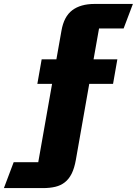

<svg xmlns="http://www.w3.org/2000/svg" viewBox="-20 -750 701 984"><path d="M0 214 50.1 81.2H176.1Q176.1 81.2 176.1 81.2Q176.1 81.2 176.1 81.2L246.9 -320.2H171.4L193.5 -445.8H269L295 -592.7Q307.5 -665.2 350.3 -697.5Q393 -729.8 464.8 -729.8H661.1L613.6 -604.2H487.6Q487.6 -604.2 487.6 -604.2Q487.6 -604.2 487.6 -604.2L459.5 -445.8H581.4L559.4 -320.2H437.4L368.7 69.7Q361.1 112.1 347.3 139.9Q333.4 167.7 312.5 184.1Q291.7 200.6 263.6 207.3Q235.5 214 199.3 214Z"/></svg>

Font: Science Gothic
Style: Regular
Weight: 400
Designer: Thomas Phinney, Vassil Kateliev, Brandon Buerkle
Foundry: Font Detective LLC
Version: Version 1.018